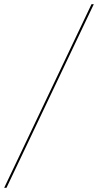

<svg xmlns="http://www.w3.org/2000/svg" viewBox="-98 -780 470 921"><path d="M-78 121H-67L352 -760H341Z"/></svg>

Font: Noto Serif Display SemiCondensed ExtraBold
Style: Italic
Weight: 800
Width: 4
Italic angle: -12°
Designer: Monotype Design Team
Foundry: Monotype Imaging Inc.
Version: Version 2.009